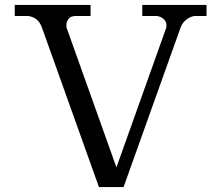

<svg xmlns="http://www.w3.org/2000/svg" viewBox="-20 -760 899 780"><path d="M95 -695H40V-740H348V-695H288Q267 -695 258.5 -683.5Q250 -672 250 -662V-649L453 -80L656 -649V-661Q656 -671 646 -681.5Q636 -692 618 -695H558V-740H819V-695H769Q751 -692 735.5 -679Q720 -666 714 -649L482 0H382L150 -649Q136 -689 95 -695Z"/></svg>

Font: Sawarabi Mincho
Style: Regular
Weight: 400
Version: Version 1.00